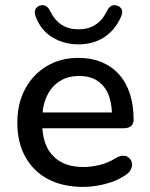

<svg xmlns="http://www.w3.org/2000/svg" viewBox="-20 -724 588 753"><path d="M306 9Q226 9 168.5 -21.5Q111 -52 79.5 -108.5Q48 -165 48 -243Q48 -319 79 -376Q110 -433 164 -465Q218 -497 287 -497Q338 -497 378 -480.5Q418 -464 446.5 -432.5Q475 -401 489.5 -356Q504 -311 504 -255Q504 -238 494 -229.5Q484 -221 464 -221H146Q151 -151 187 -114Q228 -69 307 -69Q337 -69 370.5 -77Q404 -85 434 -104Q449 -113 462 -113Q463 -113 470.5 -112.5Q478 -112 486.5 -104Q495 -96 496.5 -88.5Q498 -81 498 -78Q498 -69 492.5 -58Q487 -47 472 -37Q438 -14 393 -2.5Q348 9 306 9ZM405 -354Q390 -389 361.5 -407.5Q333 -426 291 -426Q244 -426 211.5 -404Q179 -382 162 -343Q150 -316 147 -283H419Q417 -324 405 -354ZM288 -550Q231 -550 185.5 -577.5Q140 -605 120 -659Q114 -676 118.5 -686.5Q123 -697 136 -702Q149 -706 159 -701Q169 -696 177 -680Q194 -645 221.5 -627Q249 -609 288 -609Q327 -609 354.5 -627Q382 -645 399 -680Q407 -696 417 -701Q427 -706 440 -702Q453 -697 457.5 -686.5Q462 -676 455 -659Q431 -605 388 -577.5Q345 -550 288 -550Z"/></svg>

Font: Nunito SemiBold
Style: Regular
Weight: 600
Designer: Vernon Adams
Foundry: Vernon Adams
Version: Version 3.602